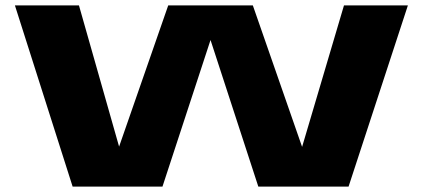

<svg xmlns="http://www.w3.org/2000/svg" viewBox="-20 -695 1592 715"><path d="M250.5 0 35.5 -675H274L423.5 -149L606.5 -675H921.5L1105 -148L1261 -675H1499L1278 0H942L764 -546L585 0Z"/></svg>

Font: Anybody UltraExpanded Regular
Style: Bold
Weight: 700
Width: 9
Designer: Tyler Finck
Foundry: Etcetera Type Company
Version: Version 1.010; ttfautohint (v1.8.3) -l 8 -r 50 -G 200 -x 14 